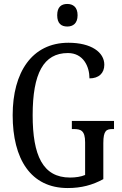

<svg xmlns="http://www.w3.org/2000/svg" viewBox="-20 -940 616 970"><path d="M320 -806C348 -806 372 -821 372 -863C372 -905 348 -920 320 -920C290 -920 269 -905 269 -863C269 -821 290 -806 320 -806ZM322 10C391 10 447 -5 502 -35V-217C502 -281 518 -288 549 -288H556V-329H343V-288H352C388 -288 410 -281 410 -221V-56C389 -47 361 -43 334 -43C196 -43 145 -155 145 -358C145 -569 200 -672 323 -672C401 -672 432 -604 432 -544C479 -544 507 -570 507 -613C507 -676 441 -724 326 -724C141 -724 44 -574 44 -358C44 -137 135 10 322 10Z"/></svg>

Font: Noto Serif Georgian ExtraCondensed
Style: Regular
Weight: 400
Width: 2
Designer: Monotype Design Team, Akaki Razmadze
Foundry: Google LLC
Version: Version 2.003